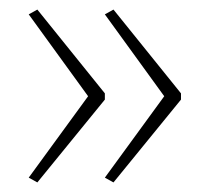

<svg xmlns="http://www.w3.org/2000/svg" viewBox="-20 -479 437 401"><path d="M358 -271 217 -98 199 -108 323 -278 199 -449 217 -459 358 -284ZM199 -271 58 -98 40 -108 164 -278 40 -449 58 -459 199 -284Z"/></svg>

Font: Noto Sans ExtraCondensed Thin
Style: Regular
Weight: 100
Width: 2
Designer: Monotype Design Team
Foundry: Monotype Imaging Inc.
Version: Version 2.013; ttfautohint (v1.8.4.7-5d5b)